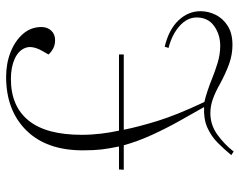

<svg xmlns="http://www.w3.org/2000/svg" viewBox="-100 -684 802 643"><g transform="rotate(-90 301.5 -363.0)"><path d="M103 10Q123 -14 144.5 -35.5Q166 -57 195 -70Q224 -83 264 -81Q243 -118 218 -162.5Q193 -207 171 -255Q149 -303 136 -350H54L55 -366H132Q125 -399 122 -424.5Q119 -450 119 -487Q119 -609 186 -676.5Q253 -744 365 -744Q410 -744 448 -729Q486 -714 509 -687.5Q532 -661 532 -626Q532 -606 520 -593Q508 -580 488 -580Q472 -580 460 -586.5Q448 -593 440 -602L452 -623Q471 -657 462 -680Q453 -703 425 -715.5Q397 -728 358 -728Q267 -728 219 -669Q171 -610 171 -491Q171 -458 175 -425.5Q179 -393 185 -366H440V-350H188Q197 -304 217 -238.5Q237 -173 281 -80Q296 -77 321 -68.5Q346 -60 360 -54Q382 -45 411 -36Q440 -27 469 -27Q507 -27 535.5 -47.5Q564 -68 564 -106Q564 -138 535 -163.5Q506 -189 462 -200L466 -213Q524 -199 554.5 -166.5Q585 -134 585 -93Q585 -67 573 -42.5Q561 -18 536 -2Q511 14 472 14Q440 14 409 3Q378 -8 341 -28Q317 -42 292.5 -51Q268 -60 244 -60Q204 -60 171.5 -36.5Q139 -13 115 18Z"/></g></svg>

Font: Display Extralight
Style: Italic
Weight: 200
Italic angle: -2°
Designer: Latin by Veronika Burian and Jose Scaglione. Greek by Irene Vlachou. Cyrillic by Vera Evstafieva
Foundry: TypeTogether
Version: Version 3.002